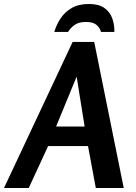

<svg xmlns="http://www.w3.org/2000/svg" viewBox="-75 -942 680 962"><path d="M397 -732 545 0H405L366 -210H166L69 0H-55L289 -732ZM309 -558 206 -308H349ZM197 -782Q208 -819 229 -850.5Q250 -882 284.5 -902Q319 -922 371 -922Q420 -922 448 -902Q476 -882 487.5 -850Q499 -818 498 -782H431Q426 -802 409 -817Q392 -832 355 -832Q319 -832 298 -816.5Q277 -801 266 -782Z"/></svg>

Font: Rosario
Style: Bold Italic
Weight: 700
Italic angle: -8.05°
Designer: Hector Gatti
Foundry: Omnibus Type
Version: Version 1.101; ttfautohint (v1.8.1.43-b0c9)